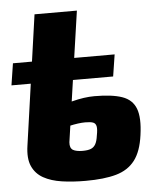

<svg xmlns="http://www.w3.org/2000/svg" viewBox="-51 -734 655 790"><g transform="rotate(-5 276.5 -339.5)"><path d="M271 11Q218 11 173.5 4.5Q129 -2 97.5 -19.5Q66 -37 51.5 -69.5Q37 -102 45 -155L121 -690H296L218 -153Q217 -141 220 -133Q223 -125 229.5 -121Q236 -117 246.5 -115Q257 -113 269 -113Q291 -113 303.5 -118Q316 -123 323 -135.5Q330 -148 333 -171Q338 -196 335.5 -208.5Q333 -221 322.5 -225Q312 -229 290 -229Q263 -229 223.5 -220Q184 -211 127 -172L143 -274Q195 -307 245 -320Q295 -333 337 -333Q410 -333 451.5 -318.5Q493 -304 507.5 -266Q522 -228 512 -157Q503 -90 475 -53.5Q447 -17 397.5 -3Q348 11 271 11ZM1 -407 15 -497H435L421 -407Z"/></g></svg>

Font: Exo 2 ExtraBold
Style: Italic
Weight: 800
Italic angle: -8°
Designer: Natanael Gama
Foundry: Natanael Gama
Version: Version 2.010